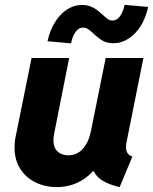

<svg xmlns="http://www.w3.org/2000/svg" viewBox="-20 -765 632 793"><path d="M40 -155.8Q40 -179.2 44.9 -202.1L110.4 -525.4H265.6L203.1 -210Q200.7 -199.2 200.7 -185.5Q200.7 -155.8 217.5 -139.6Q234.4 -123.5 261.7 -123.5Q298.8 -123.5 322.8 -151.1Q346.7 -178.7 355.5 -223.1L416.5 -525.4H572.3L502.4 -176.8Q500.5 -167 500.5 -156.7Q500.5 -141.1 507.1 -131.8Q513.7 -122.6 526.9 -118.7L474.1 7.8Q387.7 -12.2 367.2 -58.1H364.3Q335.4 -26.4 297.4 -9.3Q259.3 7.8 214.4 7.8Q167 7.8 127.2 -11.5Q87.4 -30.8 63.7 -67.6Q40 -104.5 40 -155.8ZM318.8 -744.6Q337.9 -744.6 353 -738.8Q368.2 -732.9 378.7 -725.1Q389.2 -717.3 403.3 -704.6Q417 -691.9 425.8 -686Q434.6 -680.2 444.8 -680.2Q462.9 -680.2 475.6 -698Q488.3 -715.8 494.6 -745.1L591.8 -736.3Q583 -693.4 562 -659.2Q541 -625 511.5 -605.7Q481.9 -586.4 448.2 -586.4Q421.9 -586.4 404.3 -596.7Q386.7 -606.9 367.2 -625.5Q353 -638.7 343.8 -644.8Q334.5 -650.9 323.2 -650.9Q305.2 -650.9 292.2 -633.3Q279.3 -615.7 273.4 -585.9L176.3 -594.7Q185.5 -638.2 206.5 -672.4Q227.5 -706.5 256.6 -725.6Q285.6 -744.6 318.8 -744.6Z"/></svg>

Font: Reddit Sans Fudge ExBold Italic
Style: Regular
Weight: 800
Italic angle: -11.25°
Designer: Stephen Hutchings
Version: Version 1.013